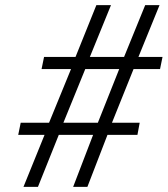

<svg xmlns="http://www.w3.org/2000/svg" viewBox="-20 -731 656 751"><path d="M228 -251H362.8L446.3 -460.9H313.5ZM344.2 -203.6H210L128.4 0H71.8L154.3 -203.6H51.3L61 -251H171.9L257.8 -460.9H142.6L152.3 -508.3H275.4L356.9 -710.9H414.1L331.5 -508.3H465.3L547.9 -710.9H604L521.5 -508.3H615.7L606 -460.9H502.4L418 -251H526.4L517.6 -203.6H400.4L321.8 0H266.1Z"/></svg>

Font: Ufes Sans Light
Style: Italic
Weight: 200
Designer: Ricardo Esteves & Thais Bronze
Foundry: ProDesignUfes - Ricardo Esteves, Thais Bronze
Version: Version 2.0